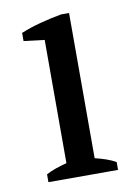

<svg xmlns="http://www.w3.org/2000/svg" viewBox="-65 -557 432 603"><g transform="rotate(-10 150.5 -256.0)"><path d="M263 0H41V-25Q56 -33 72 -38.5Q88 -44 107 -49V-442L41 -450V-476Q70 -488 104 -497Q138 -506 172 -512H197V-49Q217 -44 233 -38.5Q249 -33 263 -25Z"/></g></svg>

Font: PT Serif
Style: Regular
Weight: 400
Designer: A.Korolkova, O.Umpeleva, V.Yefimov
Foundry: ParaType Ltd
Version: Version 1.000W OFL; ttfautohint (v1.6)